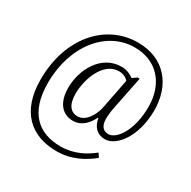

<svg xmlns="http://www.w3.org/2000/svg" viewBox="-185 -895 1214 1218"><g transform="rotate(30 422.5 -286.0)"><path d="M381 142C493 142 577 92 636 44L617 16C565 58 489 103 388 103C227 103 118 12 118 -207C118 -482 280 -677 484 -677C642 -677 747 -567 747 -392C747 -224 673 -116 611 -116C573 -116 551 -143 551 -193C551 -218 554 -249 560 -277L609 -520H593L562 -498C543 -513 511 -529 473 -529C323 -529 245 -375 245 -245C245 -129 302 -77 374 -77C441 -77 479 -126 503 -173H507C516 -115 551 -77 608 -77C695 -77 790 -204 790 -392C790 -577 682 -714 486 -714C249 -714 67 -506 67 -203C67 30 192 142 381 142ZM386 -116C337 -116 304 -152 304 -236C304 -340 358 -496 473 -496C505 -496 531 -481 542 -465L499 -246C488 -192 448 -116 386 -116Z"/></g></svg>

Font: Noto Serif Myanmar SemiCondensed Light
Style: Regular
Weight: 300
Width: 4
Designer: Ben Mitchell and the Monotype Design Team
Foundry: Monotype Imaging Inc.
Version: Version 2.106